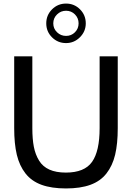

<svg xmlns="http://www.w3.org/2000/svg" viewBox="-20 -1036 737 1070"><path d="M347.2 14.2H348.1Q267.1 14.2 211.4 -6.1Q155.8 -26.4 122.1 -69.3Q88.4 -112.3 73.7 -173.6Q59.1 -234.9 59.1 -321.8V-722.2H160.2V-321.8Q160.2 -260.7 168.7 -217.5Q177.2 -174.3 197.8 -140.9Q218.3 -107.4 255.4 -90.8Q292.5 -74.2 347.2 -74.2Q450.7 -74.2 492.9 -133.8Q535.2 -193.4 535.2 -321.8V-722.2H636.2V-321.8Q636.2 -234.9 621.6 -173.6Q606.9 -112.3 573.2 -69.3Q539.6 -26.4 483.9 -6.1Q428.2 14.2 347.2 14.2ZM297.9 -856.2Q318.8 -835.9 348.1 -835.9Q377.4 -835.9 397.7 -856.2Q418 -876.5 418 -905.8Q418 -935.1 397.7 -955.6Q377.4 -976.1 348.1 -976.1Q318.8 -976.1 297.9 -955.6Q276.9 -935.1 276.9 -905.8Q276.9 -876.5 297.9 -856.2ZM458 -905.8Q458 -860.8 425.5 -828.4Q393.1 -795.9 348.1 -795.9Q302.2 -795.9 270 -827.9Q237.8 -859.9 237.8 -905.8Q237.8 -951.7 270 -983.9Q302.2 -1016.1 348.1 -1016.1Q394 -1016.1 426 -983.9Q458 -951.7 458 -905.8Z"/></svg>

Font: Perun
Style: Regular
Weight: 400
Version: Version 1.0000